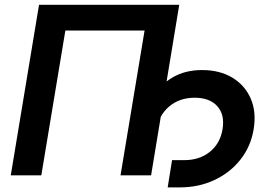

<svg xmlns="http://www.w3.org/2000/svg" viewBox="-20 -748 1155 819"><path d="M744.6 -727.5 624.5 0H494.1L596.7 -617.7H258.8L156.2 0H25.9L146.5 -727.5ZM695.3 51.3 713.9 -64.9H766.1Q830.6 -64.9 874.8 -100.1Q918.9 -135.3 929.2 -196.3Q939.5 -258.8 907 -294.9Q874.5 -331.1 810.5 -331.1Q745.1 -331.1 700.9 -293.2Q656.7 -255.4 646 -189.9H582.5Q596.2 -272.5 630.4 -330.3Q664.6 -388.2 717.8 -418.7Q771 -449.2 841.8 -449.2Q917 -449.2 970.7 -417Q1024.4 -384.8 1049.3 -327.9Q1074.2 -271 1062 -196.8Q1049.8 -123 1005.6 -67.1Q961.4 -11.2 894.5 20Q827.6 51.3 747.6 51.3Z"/></svg>

Font: Inter 17pt SemiBold
Style: Italic
Weight: 600
Italic angle: -9.3988°
Version: Version 4.001;git-66647c0bb